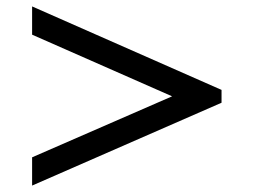

<svg xmlns="http://www.w3.org/2000/svg" viewBox="-20 -554 790 598"><path d="M670 -234V-274L80 -534V-446L516 -254L80 -64V24Z"/></svg>

Font: XITS
Style: Bold
Weight: 700
Designer: MicroPress Inc., with final additions and corrections provided by Coen Hoffman, Elsevier (retired)
Version: Version 1.107